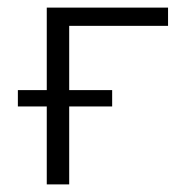

<svg xmlns="http://www.w3.org/2000/svg" viewBox="-20 -485 483 505"><path d="M162 -417V-248H275V-205H162V0H103V-205H27V-248H103V-465H422V-417Z"/></svg>

Font: Ysabeau SC Semilight
Style: Regular
Weight: 300
Designer: Christian Thalmann (Catharsis Fonts)
Version: Version 0.003